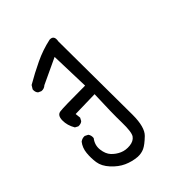

<svg xmlns="http://www.w3.org/2000/svg" viewBox="-191 -486 882 882"><g transform="rotate(-45 250.0 -45.5)"><path d="M187.5 288.1Q153.3 285.2 123 271.5Q92.8 257.8 66.4 229Q40 200.2 35.6 169.9Q31.2 139.6 34.2 109.4Q37.1 79.1 54.7 56.6Q67.4 46.9 83 47.9L98.6 55.7Q107.4 67.4 105.5 84Q85 110.4 88.9 142.1Q92.8 173.8 109.4 191.4Q126 209 148.4 218.8Q170.9 228.5 197.8 225.6Q224.6 222.7 236.8 205.6Q249 188.5 247.6 125Q246.1 61.5 251 -55.7L125 -52.7L127.9 -26.4L120.1 -11.7Q110.4 -2.9 93.8 -3.9L79.1 -11.7Q60.5 -43 61 -75.2Q61.5 -107.4 83.5 -110.8Q105.5 -114.3 248 -114.3L242.2 -306.6L117.2 -248Q104.5 -236.3 87.9 -238.3L73.2 -245.1Q63.5 -255.9 65.4 -272.5L76.2 -290Q125 -318.4 176.3 -342.8Q227.5 -367.2 282.2 -378.9Q311.5 -379.9 304.7 -344.7Q307.6 53.7 307.6 134.3Q307.6 214.8 278.3 243.2Q249 271.5 230 280.3Q210.9 289.1 187.5 288.1Z"/></g></svg>

Font: JasonHandwriting1
Style: Regular
Weight: 400
Version: Version 1.48.20